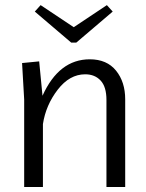

<svg xmlns="http://www.w3.org/2000/svg" viewBox="-20 -748 586 768"><path d="M430.8 -701.7 285 -577.5H265L119.2 -701.7L142.5 -727.5L275 -639.2L407.5 -727.5ZM76.7 0V-350L68.3 -495.8L136.7 -502.5L150 -365Q215.8 -510.8 339.2 -510.8Q407.5 -510.8 444.2 -465.4Q480.8 -420 480.8 -350.8V0H405.8V-348.3Q405.8 -400.8 382.5 -425.8Q359.2 -450.8 320.8 -450.8Q258.3 -450.8 210.8 -389.2Q163.3 -327.5 151.7 -251.7V0Z"/></svg>

Font: Boon
Style: Regular
Weight: 400
Designer: Sungsit Sawaiwan
Foundry: FontUni
Version: Version 3.0